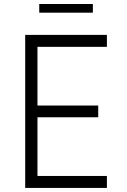

<svg xmlns="http://www.w3.org/2000/svg" viewBox="-20 -921 622 941"><path d="M435.1 -901.4V-858.9H172.4V-901.4ZM503.9 -691.4H163.6V-403.8H461.4V-346.2H163.6V-58.6H503.9V0H103.5V-750H503.9Z"/></svg>

Font: Now Alt Light
Style: Regular
Weight: 300
Designer: Alfredo Marco Pradil
Foundry: Alfredo Marco Pradil
Version: Version 1.002;PS 001.002;hotconv 1.0.88;makeotf.lib2.5.64775